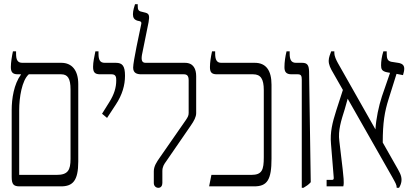

<svg xmlns="http://www.w3.org/2000/svg" viewBox="-20 -893 1979 920"><path d="M74 0H272C328 0 355 -26 355 -119V-490C355 -558 323 -592 274 -592H87C63 -592 57 -608 57 -636V-647H42C37 -624 32 -593 32 -572C32 -549 39 -537 65 -537H80V-535C47 -490 36 -421 36 -366V-45C36 -10 45 0 74 0ZM72 -55V-366C72 -426 85 -508 118 -537H273C304 -537 318 -518 318 -464V-132C318 -77 305 -55 251 -55Z M493 -328 535 -392C566 -439 579 -485 579 -530C579 -578 566 -592 535 -592H482C460 -592 452 -605 452 -635V-647H437C432 -622 426 -595 426 -573C426 -547 434 -537 460 -537H515C536 -537 537 -522 537 -508C537 -473 527 -441 504 -404L469 -348Z M739 7C751 7 758 -3 758 -16V-73C758 -94 766 -106 777 -121L894 -291C910 -314 920 -333 920 -351V-528C920 -561 908 -592 866 -592H678C661 -592 656 -603 660 -629L692 -787C697 -817 695 -827 678 -832L658 -837C642 -840 640 -849 640 -865V-873H627C624 -863 617 -843 617 -825C617 -808 623 -799 638 -794L651 -791C659 -788 658 -782 656 -774C649 -739 618 -599 618 -569C618 -542 637 -537 658 -537H861C876 -537 884 -530 884 -508V-352C884 -339 880 -332 870 -317L747 -140C730 -116 717 -96 717 -72V-16C717 -2 727 7 739 7Z M982 0H1198C1261 0 1281 -32 1281 -133V-487C1281 -555 1255 -592 1201 -592H1040C1018 -592 1011 -608 1011 -636V-647H996C990 -620 986 -592 986 -572C986 -549 992 -537 1019 -537H1193C1229 -537 1244 -515 1244 -461V-140C1244 -79 1236 -55 1184 -55H993Z M1426 7H1434C1447 -1 1459 -8 1469 -20L1461 -551C1460 -580 1453 -592 1428 -592H1398C1375 -592 1368 -608 1368 -636V-647H1353C1347 -622 1343 -596 1343 -571C1343 -549 1351 -537 1377 -537H1407C1423 -537 1426 -529 1426 -511Z M1545 0H1625C1630 -19 1625 -50 1622 -82L1606 -217C1599 -268 1615 -316 1632 -370L1646 -420L1861 -42C1874 -18 1881 -8 1881 7H1892C1899 -4 1904 -18 1904 -31C1904 -54 1894 -69 1873 -106L1814 -210C1814 -306 1823 -358 1842 -418L1880 -539L1911 -533C1914 -544 1917 -553 1917 -564C1917 -583 1904 -588 1893 -591L1855 -597C1837 -601 1833 -612 1833 -637V-647H1817C1809 -622 1806 -599 1806 -580C1806 -562 1810 -552 1833 -547L1849 -544L1810 -431C1795 -385 1782 -325 1779 -273L1599 -591C1591 -606 1582 -623 1582 -641V-647H1567C1563 -636 1555 -618 1555 -602C1555 -583 1563 -566 1578 -541L1623 -462L1591 -363C1573 -306 1561 -260 1566 -204L1579 -44C1580 -34 1578 -31 1570 -31H1545Z"/></svg>

Font: Noto Serif Hebrew ExtraCondensed Light
Style: Regular
Weight: 300
Width: 2
Designer: Monotype Design Team
Foundry: Monotype Imaging Inc.
Version: Version 2.004